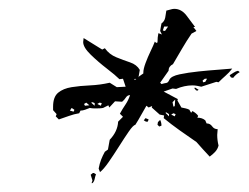

<svg xmlns="http://www.w3.org/2000/svg" viewBox="-20 -569 562 434"><path d="M206 -180 203 -188Q205 -199 208.5 -208Q212 -217 217 -226L224 -231L228 -253Q246 -272 247 -294L258 -305L251 -312Q257 -323 263.5 -332.5Q270 -342 274 -354Q268 -354 264.5 -348.5Q261 -343 256 -339L240 -340L227 -326L225 -331L213 -325Q209 -324 200 -324Q196 -324 192 -324Q188 -324 183 -325Q178 -323 172.5 -321Q167 -319 162 -319L159 -313Q147 -311 136 -307Q125 -303 113 -299L106 -306L108 -311L100 -320V-328Q100 -350 111.5 -359.5Q123 -369 142 -372Q161 -375 183.5 -376Q206 -377 228 -382L244 -372L264 -373L258 -391L250 -390Q241 -399 221.5 -414Q202 -429 185 -445.5Q168 -462 168 -474L169 -483L211 -457L217 -460Q227 -446 243 -439.5Q259 -433 274 -428Q289 -423 296 -411L293 -394L294 -396L304 -403V-405Q304 -413 309 -426.5Q314 -440 320.5 -453.5Q327 -467 330 -475L333 -472L336 -473Q336 -479 336.5 -484Q337 -489 338 -494L346 -491L342 -499Q343 -504 343.5 -508Q344 -512 345 -516Q352 -521 353.5 -529.5Q355 -538 356 -545Q361 -546 365.5 -547.5Q370 -549 374 -549Q390 -549 401.5 -534Q413 -519 421 -508H417L424 -499L413 -493Q402 -477 391.5 -459Q381 -441 371 -424Q361 -419 361 -409Q356 -402 351.5 -395.5Q347 -389 342 -382L345 -379Q352 -381 356 -381.5Q360 -382 363 -389Q367 -397 386 -401Q405 -405 429 -407.5Q453 -410 474.5 -411.5Q496 -413 505 -414Q498 -405 490 -398Q482 -391 474 -383L469 -384L435 -373Q431 -374 425.5 -375Q420 -376 415 -376Q397 -376 378 -368L370 -369L350 -362L382 -345L381 -342L390 -326Q395 -325 399.5 -324Q404 -323 408 -321L412 -314L415 -318Q424 -313 428 -307L426 -303Q437 -303 444 -297L447 -290Q455 -290 459.5 -283.5Q464 -277 472 -277Q472 -274 471.5 -270.5Q471 -267 471 -264Q471 -252 474 -240Q472 -232 466.5 -226Q461 -220 454 -215Q438 -232 424 -248Q405 -261 386 -274.5Q367 -288 350 -302L351 -308L341 -310L323 -326L324 -328L323 -329L316 -326L311 -330Q305 -320 299 -309Q293 -298 286 -287Q281 -286 271 -271.5Q261 -257 249 -238Q237 -219 225.5 -202.5Q214 -186 206 -180ZM353 -499 360 -509H351L348 -500ZM507 -393 502 -394 499 -399Q504 -402 508.5 -405Q513 -408 518 -409L522 -406Q513 -401 507 -393ZM439 -383 444 -384 448 -391H443L438 -387ZM283 -388 288 -390 285 -391ZM426 -364 423 -365 419 -370 421 -371 429 -366ZM372 -328 375 -329 376 -344 370 -338ZM194 -330V-336L189 -338L186 -337ZM172 -330 182 -331 175 -337 170 -334ZM208 -330 210 -336 205 -337 200 -334ZM145 -317H147L148 -321L142 -325L138 -319ZM362 -306V-311L356 -315L354 -314ZM375 -306 377 -311 372 -313 367 -310ZM310 -294 305 -297 309 -302 316 -299 314 -294ZM340 -283 336 -287 337 -293 342 -298Q345 -292 345 -285ZM187 -155 189 -161 185 -174 190 -178H192L197 -175Q195 -170 194 -164.5Q193 -159 189 -155Z"/></svg>

Font: Kolker Brush
Style: Regular
Weight: 400
Designer: Robert E. Leuschke
Foundry: Robert E. Leuschke
Version: Version 1.010; ttfautohint (v1.8.3)